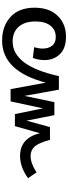

<svg xmlns="http://www.w3.org/2000/svg" viewBox="556 -1174 634 1785"><g transform="rotate(90 872.5 -281.0)"><path d="M1582 -304 1636 -225Q1533 -151 1430 -151Q1263 -151 1218 -335L1152 -103H1040L987 -364L922 -63H808L748 -390Q641 16 357 16Q222 16 136.5 -62.5Q51 -141 51 -286Q51 -422 126 -500Q201 -578 320 -578Q429 -578 483.5 -521Q538 -464 538 -379Q538 -321 518 -270L418 -282Q431 -325 431 -362Q431 -415 404.5 -449Q378 -483 323 -483Q258 -483 218.5 -434Q179 -385 179 -294Q179 -194 228.5 -138Q278 -82 365 -82Q593 -82 687 -512H813L871 -192L929 -470H1050L1101 -211L1161 -429H1279Q1309 -322 1343 -285.5Q1377 -249 1430 -249Q1498 -249 1582 -304Z"/></g></svg>

Font: FiraGO Medium
Style: Regular
Weight: 500
Designer: bBox Type
Foundry: bBox Type GmbH
Version: Version 1.001;PS 001.001;hotconv 1.0.88;makeotf.lib2.5.64775